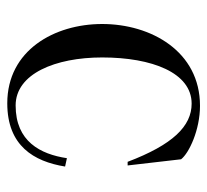

<svg xmlns="http://www.w3.org/2000/svg" viewBox="-41 -514 570 528"><g transform="rotate(90 244.0 -250.0)"><path d="M264 15C381 15 424 -58 438 -144L415 -149C404 -76 369 -8 270 -8C183 -8 138 -117 138 -246C138 -383 180 -492 265 -492C327 -492 378 -440 425 -316H435L418 -463C401 -485 337 -515 271 -515C121 -515 46 -380 46 -246C46 -115 118 15 264 15Z"/></g></svg>

Font: Sprat Condesed
Style: Regular
Weight: 400
Width: 3
Designer: Ethan Nakache
Foundry: Collletttivo
Version: Version 2.000;Glyphs 3.2 (3217)